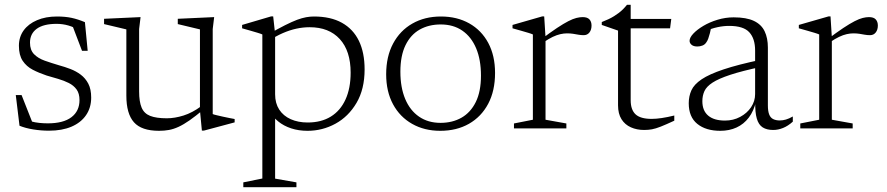

<svg xmlns="http://www.w3.org/2000/svg" viewBox="-20 -533 3680 797"><path d="M216.5 -464.5Q251 -464.5 277.5 -458.8Q304 -453 332.5 -441L344 -322H320.5L275.5 -440L316 -403.5Q287.5 -420.5 263.8 -427.2Q240 -434 215 -434Q160.5 -434 132.5 -413.5Q104.5 -393 104.5 -356Q104.5 -325.5 121.2 -308.2Q138 -291 165.5 -281.2Q193 -271.5 225 -262Q249 -255.5 272.5 -246.5Q296 -237.5 315.2 -223Q334.5 -208.5 346.5 -185.8Q358.5 -163 358.5 -128Q358.5 -86 337.2 -55Q316 -24 276.8 -7.2Q237.5 9.5 183.5 9.5Q150 9.5 117.8 4.2Q85.5 -1 61 -11L45.5 -138.5H69.5L120 -10.5L77 -41.5Q92.5 -34 109.2 -29.2Q126 -24.5 143.5 -22.8Q161 -21 178.5 -21Q243 -21 276.5 -46.5Q310 -72 310 -117.5Q310 -145 297.8 -161.8Q285.5 -178.5 265.5 -188.5Q245.5 -198.5 221.5 -205.5Q197.5 -212.5 173.5 -219.5Q142 -230 116 -243.5Q90 -257 74.2 -280.5Q58.5 -304 58.5 -343Q58.5 -379.5 78.2 -406.8Q98 -434 133.8 -449.2Q169.5 -464.5 216.5 -464.5Z M557.5 -153.5Q557.5 -111 567.8 -86.5Q578 -62 603.2 -52Q628.5 -42 672.5 -42Q705.5 -42 742 -53.5Q778.5 -65 815 -92L825 -78.5Q792 -51 767 -33.5Q742 -16 721.2 -6.5Q700.5 3 681.2 6.5Q662 10 640 10Q567.5 10 536 -25.5Q504.5 -61 504.5 -136V-411L412 -433V-455L563.5 -462L557.5 -412.5ZM818 9 810 -75V-411L718 -433V-455L869 -462L863 -412.5V-59.5Q867.5 -57.5 879 -54.8Q890.5 -52 905 -48.8Q919.5 -45.5 932.8 -43Q946 -40.5 954 -39V-25L827 9Z M1435.5 -231.5Q1435.5 -321.5 1390.5 -370.8Q1345.5 -420 1265.5 -420Q1238 -420 1210.2 -414Q1182.5 -408 1153.8 -395.5Q1125 -383 1094 -362.5V-390.5Q1134.5 -414 1163.5 -428.5Q1192.5 -443 1213.2 -450.8Q1234 -458.5 1250.8 -461.5Q1267.5 -464.5 1283 -464.5Q1352.5 -464.5 1399.2 -438.5Q1446 -412.5 1469.8 -363.5Q1493.5 -314.5 1493.5 -245Q1493.5 -163 1460 -106Q1426.5 -49 1372.5 -19.5Q1318.5 10 1256.5 10Q1219.5 10 1188.5 -0.2Q1157.5 -10.5 1134.8 -29Q1112 -47.5 1099 -71.5H1122V208.5L1210.5 224V244H990V224L1069 208V-390Q1062.5 -393 1049.8 -396.8Q1037 -400.5 1020.2 -405.5Q1003.5 -410.5 985 -415.5V-429.5L1105.5 -465H1114L1122 -392V-141.5Q1122 -104.5 1139 -78.2Q1156 -52 1186.8 -38.2Q1217.5 -24.5 1257 -24.5Q1313.5 -24.5 1353.2 -49Q1393 -73.5 1414.2 -120Q1435.5 -166.5 1435.5 -231.5Z M1808.5 -23Q1858 -23 1895.8 -44.5Q1933.5 -66 1955 -109.5Q1976.5 -153 1976.5 -219Q1976.5 -285 1956.5 -332.5Q1936.5 -380 1899.2 -405.8Q1862 -431.5 1809.5 -431.5Q1760 -431.5 1722.2 -410.2Q1684.5 -389 1663.2 -345.2Q1642 -301.5 1642 -235.5Q1642 -170 1662 -122.2Q1682 -74.5 1719.5 -48.8Q1757 -23 1808.5 -23ZM1807.5 10Q1741.5 10 1690.8 -18.8Q1640 -47.5 1611.5 -100.2Q1583 -153 1583 -224.5Q1583 -298.5 1611.8 -352.2Q1640.5 -406 1691.8 -435.2Q1743 -464.5 1810.5 -464.5Q1877 -464.5 1927.8 -436Q1978.5 -407.5 2006.8 -354.8Q2035 -302 2035 -230Q2035 -156 2006.5 -102.2Q1978 -48.5 1926.8 -19.2Q1875.5 10 1807.5 10Z M2398.5 -462Q2418 -462 2426.8 -452.5Q2435.5 -443 2435.5 -427Q2435.5 -409.5 2426.8 -398.2Q2418 -387 2403 -387Q2391.5 -387 2380.8 -389Q2370 -391 2358.5 -392.8Q2347 -394.5 2333.5 -394.5Q2320.5 -394.5 2306 -391.2Q2291.5 -388 2274.2 -379.8Q2257 -371.5 2236.5 -357.5L2226 -369.5Q2264.5 -398.5 2292 -416.8Q2319.5 -435 2339 -445Q2358.5 -455 2372.8 -458.5Q2387 -462 2398.5 -462ZM2244.5 -378V-36L2331 -20.5V0H2113.5V-20.5L2192 -36V-390Q2185.5 -393 2172.8 -396.8Q2160 -400.5 2143 -405.5Q2126 -410.5 2107.5 -415.5V-429.5L2231 -465H2239Z M2598 -117Q2598 -77 2618.5 -58.2Q2639 -39.5 2685 -39.5Q2703.5 -39.5 2727 -43Q2750.5 -46.5 2779 -53.5V-32Q2744.5 -16 2723 -7.5Q2701.5 1 2686 3.8Q2670.5 6.5 2653.5 6.5Q2623.5 6.5 2598.8 -4.5Q2574 -15.5 2559.8 -38.2Q2545.5 -61 2545.5 -96V-406L2478 -429.5V-441.5Q2493 -447.5 2505.5 -453.2Q2518 -459 2528.8 -465.8Q2539.5 -472.5 2548.8 -479.5Q2558 -486.5 2566.5 -495Q2575 -503.5 2582.5 -513H2598V-438.5ZM2570.5 -415.5 2571 -454.5H2766.5L2761.5 -415.5Z M3141 -285.5 3140 -255.5Q3060 -238.5 3011.5 -222.5Q2963 -206.5 2938 -190.2Q2913 -174 2904.2 -155Q2895.5 -136 2895.5 -113Q2895.5 -73.5 2919.8 -53Q2944 -32.5 2989.5 -32.5Q3024 -32.5 3052.5 -47.8Q3081 -63 3097.8 -88Q3114.5 -113 3114.5 -142.5V-323Q3114.5 -373 3090.2 -399.2Q3066 -425.5 3007 -425.5Q2983 -425.5 2958.5 -420.2Q2934 -415 2906 -403L2933 -423Q2930 -408 2926.8 -395.2Q2923.5 -382.5 2920 -372.8Q2916.5 -363 2911.5 -356.5Q2905.5 -347.5 2895.5 -343.8Q2885.5 -340 2875 -340Q2859 -340 2850.8 -347Q2842.5 -354 2842.5 -363.5Q2842.5 -377 2858 -393.5Q2873.5 -410 2899.5 -425.5Q2925.5 -441 2958.5 -451Q2991.5 -461 3025.5 -461Q3078.5 -461 3109.5 -446.2Q3140.5 -431.5 3154 -403.2Q3167.5 -375 3167.5 -335.5V-95.5Q3167.5 -72 3172.8 -58.2Q3178 -44.5 3189.2 -38.8Q3200.5 -33 3217 -33Q3229.5 -33 3242.5 -36.8Q3255.5 -40.5 3271 -49.5V-28Q3251 -10 3230.5 -1.8Q3210 6.5 3189.5 6.5Q3163 6.5 3146 -4.2Q3129 -15 3121.5 -40.8Q3114 -66.5 3115 -111.5L3118.5 -113Q3109 -72 3088.2 -44.8Q3067.5 -17.5 3037.5 -3.8Q3007.5 10 2970 10Q2910 10 2874.5 -18.8Q2839 -47.5 2839 -104.5Q2839 -133.5 2850 -158Q2861 -182.5 2892.5 -203.8Q2924 -225 2983.8 -245Q3043.5 -265 3141 -285.5Z M3587 -462Q3606.5 -462 3615.2 -452.5Q3624 -443 3624 -427Q3624 -409.5 3615.2 -398.2Q3606.5 -387 3591.5 -387Q3580 -387 3569.2 -389Q3558.5 -391 3547 -392.8Q3535.5 -394.5 3522 -394.5Q3509 -394.5 3494.5 -391.2Q3480 -388 3462.8 -379.8Q3445.5 -371.5 3425 -357.5L3414.5 -369.5Q3453 -398.5 3480.5 -416.8Q3508 -435 3527.5 -445Q3547 -455 3561.2 -458.5Q3575.5 -462 3587 -462ZM3433 -378V-36L3519.5 -20.5V0H3302V-20.5L3380.5 -36V-390Q3374 -393 3361.2 -396.8Q3348.5 -400.5 3331.5 -405.5Q3314.5 -410.5 3296 -415.5V-429.5L3419.5 -465H3427.5Z"/></svg>

Font: Newsreader 14pt Light
Style: Regular
Weight: 300
Designer: Hugues Gentile
Foundry: Production Type
Version: Version 1.003